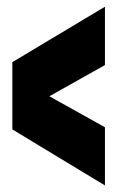

<svg xmlns="http://www.w3.org/2000/svg" viewBox="-20 -655 361 577"><path d="M295.4 -97.7 17.1 -266.1V-468.3L295.4 -634.8V-459.5L128.4 -365.7L295.4 -272.5Z"/></svg>

Font: Anton SC
Style: Regular
Weight: 400
Designer: Vernon Adams
Foundry: Vernon Adams
Version: Version 2.116; ttfautohint (v1.8.4.7-5d5b)